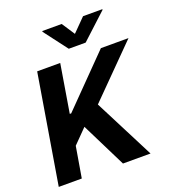

<svg xmlns="http://www.w3.org/2000/svg" viewBox="-166 -1079 1080 1204"><g transform="rotate(-20 374.0 -477.0)"><path d="M384.6 -953.8H255.3L254.6 -948.9L373.2 -792.6H485.8L655.2 -948.9L655.9 -953.8H527L441.4 -867.2ZM17.8 0H171.5L206.3 -206L297.9 -299L446.4 0H630.3L425.1 -401.6L747.9 -727.3H563.6L248.9 -406.6H239.3L292.3 -727.3H138.5Z"/></g></svg>

Font: TID UI
Style: Bold Italic
Weight: 700
Italic angle: -9.39999°
Designer: The TID Project Authors
Foundry: Bakken & Bæck
Version: Version 1.001;hotconv 1.0.109;makeotfexe 2.5.65596